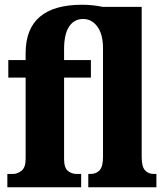

<svg xmlns="http://www.w3.org/2000/svg" viewBox="-20 -789 696 809"><path d="M11 -56H35Q53 -56 70.5 -69.5Q88 -83 88 -119V-462H15V-536H88V-565Q88 -769 326 -769Q370 -769 413 -760H577V-127Q577 -88 590.5 -72Q604 -56 629 -56H639V0H352V-56H361Q386 -56 400 -72Q414 -88 414 -127V-586Q414 -644 390.5 -676.5Q367 -709 330 -709Q293 -709 271.5 -677.5Q250 -646 250 -581V-536H363V-462H250V-119Q250 -82 266 -69Q282 -56 303 -56H322V0H11Z"/></svg>

Font: Noto Serif CondBlack
Style: Regular
Weight: 900
Width: 3
Designer: Monotype Design Team
Foundry: Monotype Imaging Inc.
Version: Version 1.001